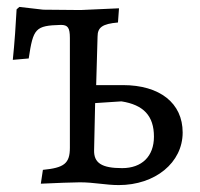

<svg xmlns="http://www.w3.org/2000/svg" viewBox="-20 -527 578 555"><path d="M323 8C429 8 508 -57 508 -144C508 -229 442 -281 335 -281H258L262 -421C262 -448 276 -458 321 -462L324 -503L213 -498L105 -499L36 -507L28 -500C26 -461 22 -401 17 -354L63 -358C76 -445 82 -453 156 -455C176 -455 182 -447 182 -417V-100C182 -54 165 -42 104 -36L98 4C144 2 189 0 211 0C252 0 286 8 323 8ZM333 -41C274 -41 251 -56 252 -93L255 -229L331 -234C395 -224 425 -192 425 -132C425 -75 390 -41 333 -41Z"/></svg>

Font: Alegreya SC
Style: Regular
Weight: 400
Designer: Juan Pablo del Peral
Foundry: Huerta Tipografica
Version: Version 2.007;PS 002.007;hotconv 1.0.88;makeotf.lib2.5.64775